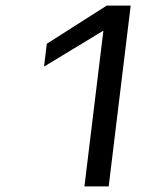

<svg xmlns="http://www.w3.org/2000/svg" viewBox="-20 -669 547 689"><path d="M370 0 449 -649H363L148 -512L138 -430L351 -559L283 0Z"/></svg>

Font: Gamestation Display
Style: Italic
Weight: 400
Designer: Jonas Hecksher
Foundry: Jonas Hecksher, Playtypeª, e-types AS
Version: Version 1.003